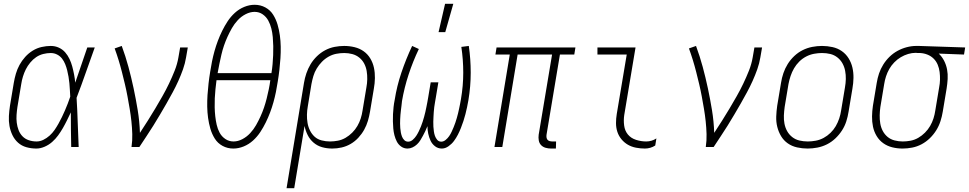

<svg xmlns="http://www.w3.org/2000/svg" viewBox="-20 -768 5062 1003"><path d="M170 8Q143 8 118 1Q93 -6 74.5 -22.5Q56 -39 45 -62Q34 -85 29.5 -110Q25 -135 26.5 -162Q28 -189 32 -215L52 -335Q56 -359 63 -383Q70 -407 82 -429Q94 -451 111.5 -470.5Q129 -490 151 -503.5Q173 -517 197.5 -522.5Q222 -528 245 -528Q268 -528 287.5 -519Q307 -510 320.5 -494.5Q334 -479 343 -460Q352 -441 357.5 -420.5Q363 -400 367 -379Q371 -358 373 -336Q389 -382 404.5 -428Q420 -474 436 -520H475Q451 -454 428 -388Q405 -322 380 -257Q384 -193 386 -128.5Q388 -64 391 0H352Q351 -45 350.5 -90.5Q350 -136 350 -181Q340 -160 330 -139.5Q320 -119 308.5 -99Q297 -79 283.5 -60.5Q270 -42 252.5 -26.5Q235 -11 213 -1.5Q191 8 170 8ZM171 -29Q189 -29 206.5 -37.5Q224 -46 239 -59.5Q254 -73 265 -89Q276 -105 285.5 -122Q295 -139 303.5 -156.5Q312 -174 319.5 -191.5Q327 -209 334 -227Q341 -245 347 -263Q346 -281 345 -298.5Q344 -316 342.5 -333Q341 -350 338 -367Q335 -384 331 -400.5Q327 -417 320.5 -433Q314 -449 304 -462Q294 -475 278.5 -483Q263 -491 245 -491Q226 -491 206 -486Q186 -481 169 -469.5Q152 -458 138 -441Q124 -424 115 -406Q106 -388 100 -368.5Q94 -349 91 -329L71 -209Q68 -189 66.5 -168Q65 -147 67.5 -127Q70 -107 77 -88.5Q84 -70 97.5 -56Q111 -42 130.5 -35.5Q150 -29 171 -29Z M667 0Q672 -34 671 -67.5Q670 -101 666.5 -134Q663 -167 657.5 -199.5Q652 -232 646 -264.5Q640 -297 632.5 -328.5Q625 -360 617 -391.5Q609 -423 599.5 -454Q590 -485 579 -515L616 -528Q636 -474 651 -418.5Q666 -363 678 -306.5Q690 -250 699.5 -192Q709 -134 711 -74Q732 -106 752 -137.5Q772 -169 791 -201Q810 -233 828.5 -265.5Q847 -298 863 -331.5Q879 -365 892.5 -399Q906 -433 912 -468L921 -520H961L952 -468Q947 -437 936 -406Q925 -375 911.5 -345Q898 -315 882 -285.5Q866 -256 849.5 -227Q833 -198 816 -169.5Q799 -141 781.5 -112.5Q764 -84 745 -56Q726 -28 708 0Z M1199 8Q1168 8 1142.5 -6Q1117 -20 1102 -44Q1087 -68 1079 -95.5Q1071 -123 1067 -152Q1063 -181 1062.5 -211Q1062 -241 1064 -271.5Q1066 -302 1069.5 -332.5Q1073 -363 1078 -393Q1082 -420 1087.5 -447Q1093 -474 1100.5 -501Q1108 -528 1118 -554.5Q1128 -581 1140.5 -606.5Q1153 -632 1169 -656.5Q1185 -681 1207 -701Q1229 -721 1256 -732Q1283 -743 1310 -743Q1341 -743 1366.5 -729Q1392 -715 1407 -691Q1422 -667 1430 -639.5Q1438 -612 1442 -583Q1446 -554 1446.5 -524Q1447 -494 1445 -463.5Q1443 -433 1439.5 -402.5Q1436 -372 1431 -342Q1427 -315 1421.5 -288Q1416 -261 1408.5 -234Q1401 -207 1391 -180.5Q1381 -154 1368.5 -128.5Q1356 -103 1340 -78.5Q1324 -54 1302 -34Q1280 -14 1253 -3Q1226 8 1199 8ZM1398 -386Q1402 -410 1404 -433.5Q1406 -457 1407 -480.5Q1408 -504 1407.5 -527.5Q1407 -551 1405 -574Q1403 -597 1397.5 -619Q1392 -641 1381.5 -660.5Q1371 -680 1352.5 -693Q1334 -706 1310 -706Q1287 -706 1263.5 -694Q1240 -682 1222 -662.5Q1204 -643 1191.5 -621Q1179 -599 1168.5 -576Q1158 -553 1150 -529.5Q1142 -506 1136.5 -482Q1131 -458 1126 -434Q1121 -410 1117 -387V-386ZM1200 -29Q1223 -29 1246 -41Q1269 -53 1287 -72.5Q1305 -92 1317.5 -114Q1330 -136 1340.5 -159Q1351 -182 1359 -205.5Q1367 -229 1373 -253Q1379 -277 1384 -301Q1389 -325 1392 -348V-349H1111Q1108 -325 1105.5 -301.5Q1103 -278 1102 -254.5Q1101 -231 1101.5 -207.5Q1102 -184 1104.5 -161Q1107 -138 1112 -116Q1117 -94 1127.5 -74.5Q1138 -55 1157 -42Q1176 -29 1200 -29Z M1477 215 1568 -335Q1572 -360 1580.5 -385Q1589 -410 1602.5 -432.5Q1616 -455 1635.5 -474Q1655 -493 1678.5 -505.5Q1702 -518 1727.5 -523Q1753 -528 1778 -528Q1806 -528 1832.5 -521.5Q1859 -515 1880 -500Q1901 -485 1914.5 -462.5Q1928 -440 1933.5 -414Q1939 -388 1938.5 -360Q1938 -332 1933 -305L1913 -185Q1909 -161 1902 -137Q1895 -113 1882.5 -90.5Q1870 -68 1852 -48.5Q1834 -29 1811.5 -16Q1789 -3 1764.5 2.5Q1740 8 1716 8Q1688 8 1663 1Q1638 -6 1618.5 -22.5Q1599 -39 1587.5 -62Q1576 -85 1571 -110L1517 215ZM1704 -29Q1724 -29 1745 -33Q1766 -37 1785 -48Q1804 -59 1820 -75Q1836 -91 1847 -110Q1858 -129 1864.5 -149.5Q1871 -170 1874 -191L1894 -311Q1898 -332 1898.5 -354Q1899 -376 1895.5 -397Q1892 -418 1882.5 -436Q1873 -454 1857 -467Q1841 -480 1820.5 -485.5Q1800 -491 1778 -491Q1758 -491 1737 -487Q1716 -483 1696.5 -472Q1677 -461 1661.5 -445Q1646 -429 1634.5 -410Q1623 -391 1617 -370.5Q1611 -350 1607 -329L1588 -213Q1584 -191 1583.5 -169Q1583 -147 1586.5 -126Q1590 -105 1599.5 -86Q1609 -67 1624 -53.5Q1639 -40 1660.5 -34.5Q1682 -29 1704 -29Z M2109 8Q2090 8 2075.5 -2.5Q2061 -13 2053 -28.5Q2045 -44 2040.5 -61.5Q2036 -79 2034.5 -97Q2033 -115 2032.5 -134Q2032 -153 2033 -171.5Q2034 -190 2036 -209Q2038 -228 2042 -247Q2053 -318 2077 -389Q2101 -460 2133 -528L2168 -512Q2137 -447 2114.5 -378.5Q2092 -310 2080 -240Q2079 -229 2077.5 -217Q2076 -205 2074.5 -193Q2073 -181 2072 -169Q2071 -157 2070.5 -145.5Q2070 -134 2070 -122.5Q2070 -111 2071 -99Q2072 -87 2074 -76Q2076 -65 2080 -54.5Q2084 -44 2092 -36Q2100 -28 2112 -28Q2125 -28 2136 -37.5Q2147 -47 2154.5 -58.5Q2162 -70 2168 -82.5Q2174 -95 2179 -107.5Q2184 -120 2188 -132.5Q2192 -145 2195.5 -157.5Q2199 -170 2202 -183Q2205 -196 2207.5 -209Q2210 -222 2212.5 -234.5Q2215 -247 2217 -260L2230 -338H2270L2257 -260Q2255 -247 2252.5 -234Q2250 -221 2248.5 -208.5Q2247 -196 2246 -183Q2245 -170 2244.5 -157.5Q2244 -145 2243.5 -132Q2243 -119 2244 -106.5Q2245 -94 2246.5 -82Q2248 -70 2252 -58.5Q2256 -47 2264 -37.5Q2272 -28 2285 -28Q2297 -28 2308 -37Q2319 -46 2326.5 -57Q2334 -68 2339.5 -80Q2345 -92 2350 -104Q2355 -116 2359 -128Q2363 -140 2366.5 -152Q2370 -164 2373 -176.5Q2376 -189 2378.5 -201Q2381 -213 2383.5 -225.5Q2386 -238 2388 -250Q2400 -320 2400 -388.5Q2400 -457 2390 -523L2429 -528Q2439 -460 2439 -388.5Q2439 -317 2427 -245Q2424 -227 2420 -208.5Q2416 -190 2411.5 -172Q2407 -154 2401 -136Q2395 -118 2388 -100Q2381 -82 2372 -64.5Q2363 -47 2351.5 -31.5Q2340 -16 2323 -4Q2306 8 2288 8Q2268 8 2252.5 -4Q2237 -16 2229 -33.5Q2221 -51 2217 -70Q2213 -89 2213 -109Q2208 -96 2202 -83.5Q2196 -71 2189.5 -59Q2183 -47 2176 -35.5Q2169 -24 2158.5 -14Q2148 -4 2135 2Q2122 8 2109 8ZM2271 -600 2305 -748H2348L2306 -600Z M2884 8H2859Q2844 8 2830 4Q2816 0 2806.5 -10Q2797 -20 2794.5 -34.5Q2792 -49 2794 -64L2864 -483H2684L2604 0H2563L2643 -483H2568L2574 -520H2986L2980 -483H2905L2835 -64Q2834 -57 2835 -50Q2836 -43 2840 -38Q2844 -33 2851 -31Q2858 -29 2866 -29H2885Z M3349 8Q3325 8 3302 3.5Q3279 -1 3260 -12Q3241 -23 3226.5 -40.5Q3212 -58 3205 -79.5Q3198 -101 3198 -125Q3198 -149 3202 -173L3254 -483H3101V-520H3300L3241 -167Q3237 -140 3240.5 -112.5Q3244 -85 3260 -65.5Q3276 -46 3302.5 -37.5Q3329 -29 3356 -29Q3370 -29 3383.5 -33Q3397 -37 3409 -45L3403 -8Q3391 0 3377 4Q3363 8 3349 8Z M3667 0Q3672 -34 3671 -67.5Q3670 -101 3666.5 -134Q3663 -167 3657.5 -199.5Q3652 -232 3646 -264.5Q3640 -297 3632.5 -328.5Q3625 -360 3617 -391.5Q3609 -423 3599.5 -454Q3590 -485 3579 -515L3616 -528Q3636 -474 3651 -418.5Q3666 -363 3678 -306.5Q3690 -250 3699.5 -192Q3709 -134 3711 -74Q3732 -106 3752 -137.5Q3772 -169 3791 -201Q3810 -233 3828.5 -265.5Q3847 -298 3863 -331.5Q3879 -365 3892.5 -399Q3906 -433 3912 -468L3921 -520H3961L3952 -468Q3947 -437 3936 -406Q3925 -375 3911.5 -345Q3898 -315 3882 -285.5Q3866 -256 3849.5 -227Q3833 -198 3816 -169.5Q3799 -141 3781.5 -112.5Q3764 -84 3745 -56Q3726 -28 3708 0Z M4199 8Q4171 8 4144 2Q4117 -4 4095.5 -19Q4074 -34 4060.5 -56.5Q4047 -79 4040.5 -105Q4034 -131 4035 -159Q4036 -187 4040 -215L4060 -335Q4064 -361 4072.5 -386Q4081 -411 4095 -433.5Q4109 -456 4129 -475Q4149 -494 4173 -506Q4197 -518 4223 -523Q4249 -528 4274 -528Q4302 -528 4329 -522Q4356 -516 4377.5 -501Q4399 -486 4413 -463.5Q4427 -441 4433 -415Q4439 -389 4438.5 -361Q4438 -333 4433 -305L4413 -185Q4409 -159 4401 -134Q4393 -109 4378.5 -86.5Q4364 -64 4344 -45Q4324 -26 4300 -14Q4276 -2 4250 3Q4224 8 4199 8ZM4200 -29Q4220 -29 4241.5 -33Q4263 -37 4282.5 -47.5Q4302 -58 4318.5 -74Q4335 -90 4346 -109Q4357 -128 4364 -149Q4371 -170 4374 -191L4394 -311Q4398 -333 4398.5 -355Q4399 -377 4395 -398Q4391 -419 4381 -437Q4371 -455 4354.5 -468Q4338 -481 4317.5 -486Q4297 -491 4274 -491Q4254 -491 4232.5 -487Q4211 -483 4191 -472.5Q4171 -462 4155 -446Q4139 -430 4128 -411Q4117 -392 4110 -371Q4103 -350 4099 -329L4079 -209Q4076 -187 4075 -165Q4074 -143 4078 -122Q4082 -101 4092 -83Q4102 -65 4118.5 -52Q4135 -39 4156 -34Q4177 -29 4200 -29Z M4695 8Q4667 8 4641 1.5Q4615 -5 4594 -20Q4573 -35 4559.5 -57.5Q4546 -80 4540.5 -106Q4535 -132 4535.5 -160Q4536 -188 4540 -215L4560 -335Q4564 -360 4572 -384Q4580 -408 4594 -430.5Q4608 -453 4627 -471.5Q4646 -490 4669 -502.5Q4692 -515 4717 -521.5Q4742 -528 4766 -528H4781L5022 -520L5016 -483L4884 -488Q4901 -472 4912 -450.5Q4923 -429 4927.5 -405Q4932 -381 4930.5 -355.5Q4929 -330 4925 -305L4905 -185Q4901 -160 4893 -135Q4885 -110 4871 -87.5Q4857 -65 4837.5 -46Q4818 -27 4794.5 -14.5Q4771 -2 4745.5 3Q4720 8 4695 8ZM4696 -29Q4716 -29 4737 -33Q4758 -37 4777 -48Q4796 -59 4812 -75Q4828 -91 4839 -110Q4850 -129 4856.5 -149.5Q4863 -170 4866 -191L4886 -311Q4890 -331 4890.5 -351.5Q4891 -372 4888.5 -392Q4886 -412 4878.5 -430Q4871 -448 4857.5 -461.5Q4844 -475 4825.5 -482.5Q4807 -490 4787 -491H4775Q4772 -491 4769.5 -491.5Q4767 -492 4764 -492Q4744 -492 4724 -486Q4704 -480 4685.5 -469Q4667 -458 4651.5 -442Q4636 -426 4625.5 -407.5Q4615 -389 4608.5 -369Q4602 -349 4599 -329L4579 -209Q4576 -188 4575.5 -166Q4575 -144 4578.5 -123Q4582 -102 4591.5 -84Q4601 -66 4616.5 -53Q4632 -40 4653 -34.5Q4674 -29 4696 -29Z"/></svg>

Font: Iosevka Term Curly XLt Obl
Style: Regular
Weight: 200
Italic angle: -9°
Designer: Belleve Invis
Foundry: Belleve Invis
Version: Version 32.3.0